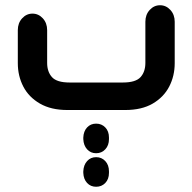

<svg xmlns="http://www.w3.org/2000/svg" viewBox="-20 -420 734 733"><path d="M458 0H237Q175 0 132.5 -24.5Q90 -49 69 -89.5Q48 -130 48 -179V-305Q48 -332 64.5 -350Q81 -368 104 -368Q127 -368 143.5 -350Q160 -332 160 -305V-180Q160 -146 178.5 -125.5Q197 -105 246 -105H449Q498 -105 516.5 -125.5Q535 -146 535 -180V-337Q535 -364 551.5 -382Q568 -400 591 -400Q614 -400 630.5 -382Q647 -364 647 -337V-179Q647 -130 626 -89.5Q605 -49 563 -24.5Q521 0 458 0ZM347 165Q326 165 312.5 150Q299 135 298 111V105Q299 81 312.5 66.5Q326 52 347 52Q368 52 382 66.5Q396 81 396 105V111Q396 135 382 150Q368 165 347 165ZM298 234Q299 210 312.5 195Q326 180 347 180Q368 180 382 195Q396 210 396 234V240Q396 264 382 278.5Q368 293 347 293Q326 293 312.5 278.5Q299 264 298 240Z"/></svg>

Font: Beiruti
Style: Bold
Weight: 700
Designer: Arlette Boutros
Foundry: Boutros
Version: Version 1.41